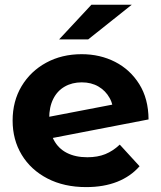

<svg xmlns="http://www.w3.org/2000/svg" viewBox="-20 -771 671 799"><path d="M338.7 7.6Q246.6 7.6 177.5 -28.2Q108.4 -64 70.4 -126.7Q32.5 -189.4 32.5 -269.2Q32.5 -349.8 69.8 -412.3Q107.2 -474.7 172.2 -510.1Q237.2 -545.5 319.9 -545.5Q396.3 -545.5 459 -513.5Q521.6 -481.5 559.6 -420.8Q597.6 -360.2 598.2 -274L163.7 -190L161.9 -280.7L506.4 -346.9L452.6 -292.9Q453.2 -332.6 436.3 -363Q419.5 -393.5 389.7 -410.9Q360 -428.3 320.3 -428.3Q280.2 -428.3 249.4 -410.7Q218.5 -393.1 201.6 -359.4Q184.7 -325.8 184.7 -278.3Q184.7 -224.9 203.7 -188.9Q222.7 -152.8 258.4 -134.7Q294.1 -116.6 343.3 -116.6Q386.1 -116.6 418.2 -129.6Q450.2 -142.6 478.4 -169.2L560.8 -79.2Q523.8 -36.8 467.9 -14.6Q411.9 7.6 338.7 7.6ZM226 -607 360.4 -751.3H528.3L347 -607Z"/></svg>

Font: Montserrat Alternates Thin
Style: Regular
Weight: 100
Designer: Julieta Ulanovsky
Foundry: Julieta Ulanovsky
Version: Version 9.000